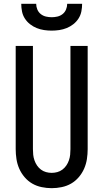

<svg xmlns="http://www.w3.org/2000/svg" viewBox="-20 -975 540 1003"><path d="M250 8Q224 8 197.5 2.5Q171 -3 148.5 -16Q126 -29 108.5 -49.5Q91 -70 80.5 -94Q70 -118 66 -144Q62 -170 62 -196V-735H152V-196Q152 -181 153.5 -166.5Q155 -152 160 -137.5Q165 -123 173.5 -110.5Q182 -98 194 -89Q206 -80 220.5 -76Q235 -72 250 -72Q265 -72 279.5 -76Q294 -80 306 -89Q318 -98 326.5 -110.5Q335 -123 340 -137.5Q345 -152 346.5 -166.5Q348 -181 348 -196V-735H438V-196Q438 -170 434 -144Q430 -118 419.5 -94Q409 -70 391.5 -49.5Q374 -29 351.5 -16Q329 -3 302.5 2.5Q276 8 250 8ZM250 -815Q230 -815 210 -818Q190 -821 171.5 -828.5Q153 -836 137 -848.5Q121 -861 110 -878Q99 -895 95 -915Q91 -935 91 -955H169Q169 -940 175 -925.5Q181 -911 193 -901.5Q205 -892 220 -888.5Q235 -885 250 -885Q265 -885 280 -888.5Q295 -892 307 -901.5Q319 -911 325 -925.5Q331 -940 331 -955H409Q409 -935 405 -915Q401 -895 390 -878Q379 -861 363 -848.5Q347 -836 328.5 -828.5Q310 -821 290 -818Q270 -815 250 -815Z"/></svg>

Font: Iosevka Custom Medium
Style: Regular
Weight: 500
Monospace: yes
Designer: Belleve Invis
Foundry: Belleve Invis
Version: Version 32.5.0; ttfautohint (v1.8.4)